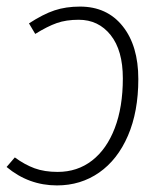

<svg xmlns="http://www.w3.org/2000/svg" viewBox="-22 -552 497 583"><path d="M398 -312Q398 -213 366.5 -140Q335 -67 279 -28Q223 11 151 11Q65 11 -2 -45L23 -74Q53 -52 83 -41Q113 -30 153 -30Q213 -30 257.5 -64.5Q302 -99 326.5 -163Q351 -227 351 -314Q351 -399 314 -445.5Q277 -492 217 -492Q179 -492 150.5 -482Q122 -472 85 -449L66 -481Q109 -509 143.5 -520.5Q178 -532 221 -532Q303 -532 350.5 -472.5Q398 -413 398 -312Z"/></svg>

Font: Fira Sans Condensed ExtraLight
Style: Italic
Weight: 275
Width: 3
Italic angle: -8°
Designer: Carrois Corporate & Edenspiekermann AG
Foundry: Carrois Corporate GbR & Edenspiekermann AG
Version: Version 4.203